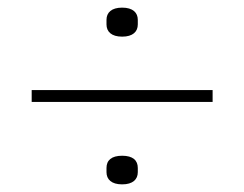

<svg xmlns="http://www.w3.org/2000/svg" viewBox="-20 -557 640 503"><path d="M537 -290V-321H63V-290ZM300 -74C328 -74 341 -87 341 -106V-117C341 -137 328 -149 300 -149C272 -149 259 -137 259 -117V-106C259 -87 272 -74 300 -74ZM300 -461C328 -461 341 -474 341 -493V-505C341 -524 328 -537 300 -537C272 -537 259 -524 259 -505V-493C259 -474 272 -461 300 -461Z"/></svg>

Font: IBM Plex Devanagari ExtraLight
Style: Regular
Weight: 200
Designer: Mike Abbink, Paul van der Laan, Pieter van Rosmalen, Erin McLaughlin
Foundry: Bold Monday
Version: Version 1.0